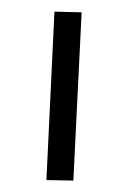

<svg xmlns="http://www.w3.org/2000/svg" viewBox="-148 -831 648 972"><g transform="rotate(-15 176.0 -344.5)"><path d="M111 81 -20 43 240 -770 372 -731Z"/></g></svg>

Font: Nunito Sans 11pt Black
Style: Regular
Weight: 900
Version: Version 3.101;gftools[0.9.27]